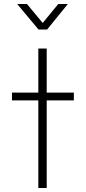

<svg xmlns="http://www.w3.org/2000/svg" viewBox="-20 -942 430 962"><path d="M214 -439V0H172V-439H40V-478H172V-699H214V-478H350V-439ZM115 -922 194 -827 272 -922H320L216 -794H173L66 -922Z"/></svg>

Font: Turret Road Light
Style: Regular
Weight: 300
Designer: Noponies
Foundry: Noponies
Version: Version 1.001; ttfautohint (v1.8)